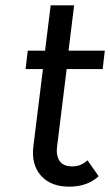

<svg xmlns="http://www.w3.org/2000/svg" viewBox="-20 -690 413 720"><path d="M308 -89 350 -29Q307 10 240 10Q170 10 133.5 -31.5Q97 -73 105 -140L141 -431H76L84 -500H149L170 -670H258L237 -500H373L365 -431H230L194 -140Q191 -116 197 -99Q203 -82 216.5 -74Q230 -66 251 -66Q284 -66 308 -89Z"/></svg>

Font: Orkney
Style: Italic
Weight: 400
Italic angle: -7°
Designer: Samuel Oakes and Alfredo Marco Pradil
Foundry: Alfredo Marco Pradil
Version: 1.0; ttfautohint (v1.5)